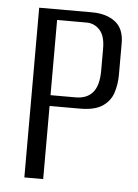

<svg xmlns="http://www.w3.org/2000/svg" viewBox="-47 -628 480 666"><g transform="rotate(5 193.5 -295.5)"><path d="M62.7 0V-591H246.3Q296.7 -591 327.6 -567.5Q358.5 -544 358.5 -492.8V-384.2Q358.5 -350.1 348.9 -320.5Q339.2 -290.9 312.3 -272.8Q285.4 -254.6 233.7 -254.6H128.3V0ZM128.3 -292.2H215.1Q255.3 -292.2 275.6 -316.5Q295.9 -340.9 295.9 -392.3V-468.6Q295.9 -513.3 277 -533.6Q258.2 -554 230.9 -554H128.3Z"/></g></svg>

Font: Alumni Sans Thin
Style: Regular
Weight: 100
Designer: Robert E. Leuschke
Foundry: Robert E. Leuschke
Version: Version 1.018